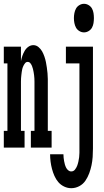

<svg xmlns="http://www.w3.org/2000/svg" viewBox="-27 -775 547 1008"><path d="M-7 0V-88H12V-442H-7V-530H83V-454Q86 -469 90.5 -482Q95 -495 102.5 -508Q110 -521 122 -529.5Q134 -538 148 -538Q163 -538 175 -528Q187 -518 194 -505.5Q201 -493 206 -478.5Q211 -464 214 -449.5Q217 -435 219 -420Q221 -405 222.5 -390Q224 -375 224 -360Q224 -345 224 -330V-88H244V0H135V-88H154V-330Q154 -338 154 -346.5Q154 -355 153.5 -363.5Q153 -372 152 -380Q151 -388 149.5 -396.5Q148 -405 146 -413Q144 -421 141 -428.5Q138 -436 132.5 -443Q127 -450 118 -450Q110 -450 104.5 -443Q99 -436 95.5 -428.5Q92 -421 90 -413Q88 -405 87 -396.5Q86 -388 85 -380Q84 -372 83.5 -363.5Q83 -355 83 -346.5Q83 -338 83 -330V-88H102V0ZM414 -605Q401 -605 389.5 -612Q378 -619 372 -630Q366 -641 363.5 -654Q361 -667 361 -680Q361 -693 363.5 -706Q366 -719 372 -730Q378 -741 389.5 -748Q401 -755 414 -755Q427 -755 438.5 -748Q450 -741 456 -730Q462 -719 464 -706Q466 -693 466 -680Q466 -667 464 -654Q462 -641 456 -630Q450 -619 438.5 -612Q427 -605 414 -605ZM347 213Q328 213 310 204.5Q292 196 279.5 181.5Q267 167 259 149Q251 131 246 112Q241 93 238.5 73.5Q236 54 236 35H306Q306 44 307 53Q308 62 309.5 70.5Q311 79 313.5 88Q316 97 320 105Q324 113 331 119Q338 125 347 125Q359 125 366.5 115.5Q374 106 378 95.5Q382 85 384.5 73.5Q387 62 388.5 50.5Q390 39 390 27.5Q390 16 390 5V-442H319V-530H461V5Q461 27 459.5 49Q458 71 453.5 92.5Q449 114 441.5 134.5Q434 155 421.5 173.5Q409 192 389 202.5Q369 213 347 213Z"/></svg>

Font: Iosevka Slab Semibold
Style: Regular
Weight: 600
Monospace: yes
Designer: Belleve Invis
Foundry: Belleve Invis
Version: Version 11.1.1; ttfautohint (v1.8.3)